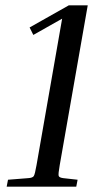

<svg xmlns="http://www.w3.org/2000/svg" viewBox="-20 -700 393 720"><path d="M91 -597 238 -680H309L204 -81Q198 -47 200 -40.5Q202 -34 217 -32L271 -26L266 0H5L10 -26L86 -32Q102 -33 106.5 -39.5Q111 -46 117 -81L213 -630L105 -569Z"/></svg>

Font: Inria Serif
Style: Italic
Weight: 400
Italic angle: -10°
Designer: Black Foundry Team
Foundry: Black Foundry
Version: Version 1.000; ttfautohint (v1.8.3)